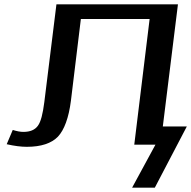

<svg xmlns="http://www.w3.org/2000/svg" viewBox="-20 -669 884 888"><path d="M733 -84 803 -649H241L185 -197C178 -142 169 -106 155 -87C141 -68 119 -59 88 -59C74 -59 58 -62 39 -68L11 -2C46 6 77 10 104 10C170 10 218 -6 248 -37C277 -68 298 -124 308 -203L354 -581H672L601 0H699L591 199H696L844 -84Z"/></svg>

Font: Gamestation Extended
Style: Italic
Weight: 400
Width: 7
Designer: Jonas Hecksher
Foundry: Jonas Hecksher, Playtypeª, e-types AS
Version: Version 1.003